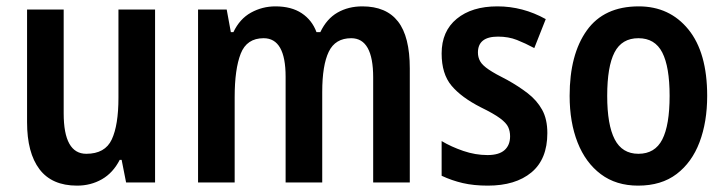

<svg xmlns="http://www.w3.org/2000/svg" viewBox="-20 -573 2281 603"><path d="M467 -543V0H376L362 -71H356Q335 -30 300 -10Q265 10 222 10Q143 10 104 -41.5Q65 -93 65 -189V-543H180V-217Q180 -90 251 -90Q310 -90 331 -135Q352 -180 352 -266V-543Z M1118 -553Q1193 -553 1230 -505.5Q1267 -458 1267 -358V0H1152V-330Q1152 -453 1083 -453Q1033 -453 1012.5 -410.5Q992 -368 992 -284V0H877V-332Q877 -453 808 -453Q755 -453 736 -404.5Q717 -356 717 -268V0H602V-543H692L705 -472H713Q733 -514 768.5 -533.5Q804 -553 845 -553Q895 -553 927.5 -531.5Q960 -510 974 -472H986Q1006 -514 1040 -533.5Q1074 -553 1118 -553Z M1699 -155Q1699 -73 1649 -31.5Q1599 10 1512 10Q1468 10 1433.5 2Q1399 -6 1367 -21V-130Q1397 -112 1435 -99Q1473 -86 1511 -86Q1547 -86 1564.5 -101.5Q1582 -117 1582 -145Q1582 -161 1576 -174Q1570 -187 1550.5 -201.5Q1531 -216 1490 -236Q1429 -267 1398 -304Q1367 -341 1367 -405Q1367 -475 1414.5 -514Q1462 -553 1542 -553Q1622 -553 1694 -513L1658 -422Q1630 -437 1603.5 -447.5Q1577 -458 1544 -458Q1481 -458 1481 -408Q1481 -393 1488 -380.5Q1495 -368 1515 -354.5Q1535 -341 1573 -322Q1609 -302 1637.5 -280Q1666 -258 1682.5 -228.5Q1699 -199 1699 -155Z M2201 -272Q2201 -190 2177 -126.5Q2153 -63 2105 -26.5Q2057 10 1984 10Q1915 10 1867 -26Q1819 -62 1794 -125.5Q1769 -189 1769 -272Q1769 -402 1823 -477.5Q1877 -553 1986 -553Q2083 -553 2142 -480.5Q2201 -408 2201 -272ZM1887 -272Q1887 -181 1910.5 -135.5Q1934 -90 1985 -90Q2037 -90 2060 -135Q2083 -180 2083 -272Q2083 -363 2060 -408Q2037 -453 1985 -453Q1933 -453 1910 -408.5Q1887 -364 1887 -272Z"/></svg>

Font: Noto Sans Kannada Condensed SemiBold
Style: Regular
Weight: 600
Width: 3
Designer: Jelle Bosma - Monotype Design Team
Foundry: Monotype Imaging Inc.
Version: Version 2.005; ttfautohint (v1.8.4.7-5d5b)